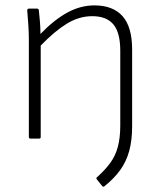

<svg xmlns="http://www.w3.org/2000/svg" viewBox="-20 -514 597 712"><path d="M367 177Q363 180 359 176L339 151Q337 148 337.5 146Q338 144 340 143Q370 116 389 90Q408 64 417 30.5Q426 -3 426 -49V-326Q426 -393 400.5 -423.5Q375 -454 322 -454Q273 -454 227.5 -426Q182 -398 131 -345V-6Q131 0 125 0H93Q87 0 87 -6V-367Q87 -393 85 -422.5Q83 -452 81 -475Q81 -482 87 -482H118Q123 -482 124 -476Q126 -458 128 -435Q130 -412 130 -388Q180 -440 229 -467Q278 -494 330 -494Q399 -494 434.5 -454Q470 -414 470 -330V-46Q470 7 459 46.5Q448 86 425.5 117Q403 148 367 177Z"/></svg>

Font: Sofia Sans ExtraLight
Style: Regular
Weight: 250
Version: Version 4.100-B